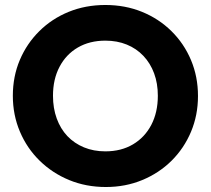

<svg xmlns="http://www.w3.org/2000/svg" viewBox="-20 -738 846 770"><path d="M404.5 12Q325 12 257.2 -16Q189.5 -44 138.8 -93.8Q88 -143.5 59.8 -210.2Q31.5 -277 31.5 -354Q31.5 -431.5 59.5 -497.5Q87.5 -563.5 137.8 -613.2Q188 -663 255.5 -690.5Q323 -718 402.5 -718Q482 -718 549.5 -690.5Q617 -663 667.5 -613.2Q718 -563.5 746 -497Q774 -430.5 774 -353Q774 -276 746 -209.5Q718 -143 667.8 -93.2Q617.5 -43.5 550.2 -15.8Q483 12 404.5 12ZM402.5 -131Q466 -131 513.2 -159Q560.5 -187 586.8 -237.2Q613 -287.5 613 -354Q613 -403.5 598 -444Q583 -484.5 555 -514Q527 -543.5 488.5 -559.2Q450 -575 402.5 -575Q339.5 -575 292.2 -547.5Q245 -520 218.8 -470.2Q192.5 -420.5 192.5 -354Q192.5 -304 207.5 -262.8Q222.5 -221.5 250.2 -192.2Q278 -163 316.8 -147Q355.5 -131 402.5 -131Z"/></svg>

Font: Outfit Thin
Style: Regular
Weight: 100
Designer: Rodrigo Fuenzalida
Foundry: fragTYPE
Version: Version 1.000